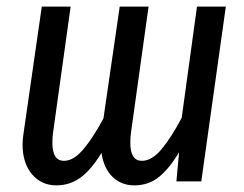

<svg xmlns="http://www.w3.org/2000/svg" viewBox="-20 -547 736 579"><path d="M661 -527 587 0H512L520 -88Q491 -39 459.5 -13.5Q428 12 385 12Q346 12 319.5 -13.5Q293 -39 286 -86Q256 -36 223.5 -12Q191 12 150 12Q105 12 76.5 -21.5Q48 -55 48 -112Q48 -127 51 -145L106 -527H193L140 -147Q138 -135 138 -116Q138 -62 173 -62Q202 -62 231.5 -97Q261 -132 292 -190L341 -527H428L375 -147Q373 -135 373 -116Q373 -62 408 -62Q438 -62 467.5 -97.5Q497 -133 528 -192L574 -527Z"/></svg>

Font: Fira Sans Compressed
Style: Italic
Weight: 400
Width: 1
Italic angle: -8°
Designer: bBox Type GmbH & Carrois Corporate GbR & Edenspiekermann AG
Foundry: bBox Type GmbH & Carrois Corporate GbR & Edenspiekermann AG
Version: Version 4.301